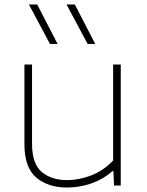

<svg xmlns="http://www.w3.org/2000/svg" viewBox="-20 -828 657 857"><path d="M279 9Q194.5 9 141.8 -35.5Q89 -80 89 -185V-540H123V-186Q123 -96 166.8 -60Q210.5 -24 280 -24Q332.5 -24 387.5 -45.2Q442.5 -66.5 485 -112V-540H519V0H489L486 -64H482Q441 -28 388.5 -9.5Q336 9 279 9ZM371 -632 277 -808H314L405 -632ZM203 -632 109 -808H146L237 -632Z"/></svg>

Font: Encode Sans Exp Th
Style: Regular
Weight: 100
Width: 7
Designer: Multiple Designers
Foundry: Impallari Type
Version: Version 3.002; ttfautohint (v1.8.3) -l 8 -r 50 -G 200 -x 14 